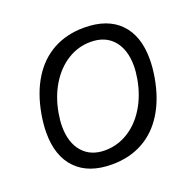

<svg xmlns="http://www.w3.org/2000/svg" viewBox="-105 -669 810 792"><g transform="rotate(-20 300.0 -273.0)"><path d="M47 -202.5Q47 -239.5 54.5 -283Q70 -370.5 108.5 -432.2Q147 -494 206 -526Q265 -558 340.5 -558Q443 -558 497.5 -502.2Q552 -446.5 552 -344Q552 -306.5 544.5 -263Q529 -175.5 490.5 -113.8Q452 -52 393 -20Q334 12 258 12Q156.5 12 101.8 -44Q47 -100 47 -202.5ZM475.5 -283Q481 -314.5 481 -340Q481 -411.5 445.5 -452.5Q410 -493.5 346 -493.5Q292 -493.5 245.5 -464.8Q199 -436 166.8 -383.8Q134.5 -331.5 122.5 -263Q117 -231.5 117 -206Q117 -134.5 152.5 -93.5Q188 -52.5 251 -52.5Q305 -52.5 352 -81.2Q399 -110 431.2 -162.5Q463.5 -215 475.5 -283Z"/></g></svg>

Font: JuliaMono ExtraBold
Style: Italic
Weight: 800
Italic angle: -9°
Monospace: yes
Designer: cormullion
Foundry: corm
Version: Version 0.057; ttfautohint (v1.8.4)